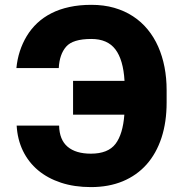

<svg xmlns="http://www.w3.org/2000/svg" viewBox="-20 -757 750 787"><path d="M89.8 -609.4Q107.6 -638.8 132.8 -662.5Q158 -686.1 190.9 -702.8Q223.7 -719.5 264.6 -728.3Q305.4 -737.2 354.4 -737.2Q405.5 -737.2 448.2 -725Q490.8 -712.7 525 -690.3Q559.3 -668 585.2 -636.4Q611.2 -604.8 628.4 -565.9Q645.6 -527 654.3 -482.1Q663 -437.1 663 -387.8V-337Q663 -256.4 641.9 -192.1Q620.7 -127.8 580.8 -82.9Q540.8 -38 483.3 -14Q425.8 9.9 352.6 9.9Q284.8 9.9 229.9 -8.2Q175.1 -26.3 135.8 -59.3Q96.6 -92.3 74 -138.8Q51.5 -185.4 48.3 -242.2H222.3Q223.4 -184.3 256.9 -155.7Q290.5 -127.1 352.6 -127.1Q422.9 -127.1 453.5 -167.3Q483.7 -207 489.7 -286.9H279.5V-425.4H490.4Q485.4 -512.1 452.9 -554.7Q420.5 -597.3 354.4 -597.3Q278.4 -597.3 251.1 -565.7Q223.7 -534.1 220.9 -478H47.2Q54.3 -550.4 89.8 -609.4Z"/></svg>

Font: Inter P Extra Bold
Style: Regular
Weight: 800
Designer: Rasmus Andersson
Foundry: rsms
Version: Version 3.018;git-588b23468